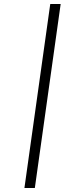

<svg xmlns="http://www.w3.org/2000/svg" viewBox="-20 -740 330 959"><path d="M102 199H154L283 -720H231Z"/></svg>

Font: Chivo Light
Style: Italic
Weight: 300
Italic angle: -8°
Designer: Hector Gatti
Foundry: Omnibus-Type
Version: Version 1.003;PS 001.003;hotconv 1.0.70;makeotf.lib2.5.58329